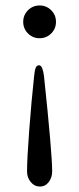

<svg xmlns="http://www.w3.org/2000/svg" viewBox="-20 -514 290 703"><path d="M65 0ZM105 -236Q95 -144 87 -37.5Q79 69 79 114Q79 136 92.5 152.5Q106 169 126 169Q146 169 158.5 152.5Q171 136 171 114Q171 47 141 -236Q139 -253 134.5 -264Q130 -275 123 -275Q115 -275 111 -266.5Q107 -258 105 -236ZM65 -434Q65 -409 82.5 -391.5Q100 -374 125 -374Q150 -374 167.5 -391.5Q185 -409 185 -434Q185 -459 167.5 -476.5Q150 -494 125 -494Q100 -494 82.5 -476.5Q65 -459 65 -434Z"/></svg>

Font: EB Garamond
Style: Regular
Weight: 400
Designer: Georg Duffner and Octavio Pardo
Foundry: Georg Duffner
Version: Version 1.000; ttfautohint (v1.6)